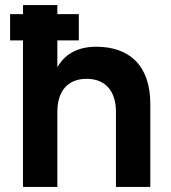

<svg xmlns="http://www.w3.org/2000/svg" viewBox="-20 -740 677 760"><path d="M71 -580V0H207V-297.5C207 -376.5 245.5 -428 323 -428C400.5 -428 439 -375.5 439 -297.5V0H575V-328C575 -483.5 489.5 -555 361 -555C282 -555 234 -521.5 207 -473.5V-580H292V-684H207V-720H71V-684H20V-580Z"/></svg>

Font: Vela Sans ExtBd
Style: Regular
Weight: 800
Designer: Principal design: Mikhail Sharanda - project Manrope.
Design modification: Ravid Balaliev
Foundry: Mikhail Sharanda
Version: Version 1.001